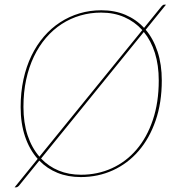

<svg xmlns="http://www.w3.org/2000/svg" viewBox="-20 -752 769 823"><path d="M673.5 -407Q673.5 -311.5 647 -235Q620.5 -158.5 574 -104.8Q527.5 -51 464 -22Q400.5 7 326.5 7Q271.5 7 226.8 -11Q182 -29 148.5 -63.5L60.5 45Q54.5 51 48.5 51H42.5L141.5 -71Q106.5 -110.5 87.5 -166.5Q68.5 -222.5 68.5 -293Q68.5 -356 80.5 -411.5Q92.5 -467 114.8 -513Q137 -559 168.2 -595.2Q199.5 -631.5 238 -656.5Q276.5 -681.5 321 -694.8Q365.5 -708 414.5 -708Q471.5 -708 517.5 -688.5Q563.5 -669 597.5 -632.5L673.5 -726Q676.5 -729 678.5 -730.5Q680.5 -732 684.5 -732H691.5L604.5 -624.5Q637.5 -585.5 655.5 -530.5Q673.5 -475.5 673.5 -407ZM80.5 -294Q80.5 -226 98.2 -172.2Q116 -118.5 149 -80.5L590 -623Q557.5 -659 513 -678.5Q468.5 -698 413.5 -698Q367 -698 324.2 -685.5Q281.5 -673 244.5 -649Q207.5 -625 177.2 -589.8Q147 -554.5 125.5 -509.8Q104 -465 92.2 -410.8Q80.5 -356.5 80.5 -294ZM660.5 -407Q660.5 -472.5 644 -525Q627.5 -577.5 596.5 -615L156 -72.5Q188.5 -38.5 231.5 -20.8Q274.5 -3 327.5 -3Q398.5 -3 459.5 -30.8Q520.5 -58.5 565.2 -110.8Q610 -163 635.2 -238Q660.5 -313 660.5 -407Z"/></svg>

Font: Lato Hairline
Style: Italic
Weight: 100
Italic angle: -7°
Designer: Lukasz Dziedzic
Foundry: tyPoland Lukasz Dziedzic
Version: Version 2.007; 2014-02-27